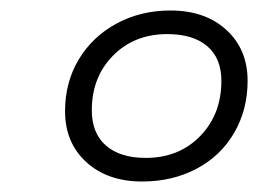

<svg xmlns="http://www.w3.org/2000/svg" viewBox="-20 -730 492 366"><path d="M104 -518Q104 -573 130 -616.5Q156 -660 202 -685Q248 -710 305 -710Q371 -710 411.5 -673Q452 -636 452 -576Q452 -521 426.5 -477Q401 -433 355 -408.5Q309 -384 251 -384Q185 -384 144.5 -421Q104 -458 104 -518ZM402 -576Q402 -619 375 -642Q348 -665 299 -665Q236 -665 195.5 -624Q155 -583 155 -520Q155 -476 182 -452.5Q209 -429 258 -429Q321 -429 361.5 -470.5Q402 -512 402 -576Z"/></svg>

Font: Kodchasan Light
Style: Italic
Weight: 300
Italic angle: -10°
Version: Version 1.000; ttfautohint (v1.6)